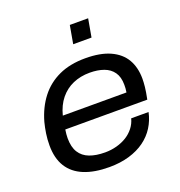

<svg xmlns="http://www.w3.org/2000/svg" viewBox="-132 -831 895 955"><g transform="rotate(-20 315.5 -354.0)"><path d="M286 12Q207 12 152.5 -10.5Q98 -33 70 -78Q42 -123 42 -191Q42 -223 46.5 -253Q51 -283 58 -310Q78 -381 117.5 -432Q157 -483 216.5 -510.5Q276 -538 357 -538Q436 -538 488 -514.5Q540 -491 565 -448Q590 -405 590 -345Q590 -327 587.5 -302.5Q585 -278 577 -239H143Q141 -226 140 -215Q139 -204 139 -194Q139 -147 157 -118.5Q175 -90 209 -77Q243 -64 291 -64Q323 -64 352.5 -72Q382 -80 405.5 -94.5Q429 -109 446 -130.5Q463 -152 470 -179H562Q553 -137 531 -102Q509 -67 474 -41.5Q439 -16 391.5 -2Q344 12 286 12ZM155 -308H492Q494 -319 494.5 -329Q495 -339 495 -348Q495 -389 477 -414.5Q459 -440 427 -451.5Q395 -463 353 -463Q304 -463 264 -445.5Q224 -428 196 -393.5Q168 -359 155 -308ZM325 -624 342 -720H439L422 -624Z"/></g></svg>

Font: Archivo SemiExpanded
Style: Italic
Weight: 400
Width: 6
Italic angle: -10°
Designer: Hector Gatti
Foundry: Omnibus-Type
Version: Version 2.001